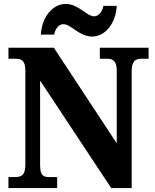

<svg xmlns="http://www.w3.org/2000/svg" viewBox="-20 -957 787 977"><path d="M449 -771C516 -771 570 -840 574 -927H506C502 -900 482 -874 460 -874C420 -874 380 -937 314 -937C246 -937 192 -867 188 -781H256C260 -808 278 -834 302 -834C343 -834 382 -771 449 -771ZM23 0H271V-56H232C200 -56 184 -63 184 -119V-547L546 0H650V-595C650 -645 669 -658 698 -658H736V-714H488V-658H527C553 -658 574 -647 574 -599V-228L254 -714H23V-658H61C86 -658 109 -651 109 -599V-119C109 -63 87 -56 55 -56H23Z"/></svg>

Font: Noto Serif Tamil SemiCondensed ExtraBold
Style: Italic
Weight: 800
Width: 4
Italic angle: -12°
Designer: Indian Type Foundry, Tom Grace, and the Monotype Design Team
Foundry: Monotype Imaging Inc.
Version: Version 2.003